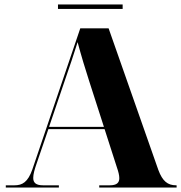

<svg xmlns="http://www.w3.org/2000/svg" viewBox="-20 -841 812 861"><path d="M240 -801H530V-821H240ZM6 0H244V-10H173C142 -10 129 -21 129 -43C129 -60 135 -81 144 -107L197 -262H449L504 -91C511 -71 515 -55 515 -42C515 -21 503 -10 472 -10H425V0H772V-10H770C732 -10 709 -28 690 -79L467 -714H340L125 -81C105 -24 80 -10 45 -10H6ZM200 -272 271 -481C289 -533 313 -603 328 -652C342 -599 366 -519 380 -477L446 -272Z"/></svg>

Font: Noto Serif Display ExtraBold
Style: Regular
Weight: 800
Designer: Monotype Design Team
Foundry: Monotype Imaging Inc.
Version: Version 2.009